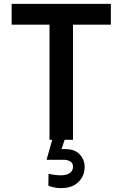

<svg xmlns="http://www.w3.org/2000/svg" viewBox="-20 -720 631 989"><path d="M551 -593H356V0H235V-593H40V-700H551ZM356 139Q356 119 341 111Q326 103 309 103H221V99L249 0H313L297 48H316Q365 48 390.5 75Q416 102 416 141Q416 185 384.5 217Q353 249 294 249Q275 249 257 245Q239 241 229 236L230 175Q262 183 294 183Q324 183 340 171Q356 159 356 139Z"/></svg>

Font: Be Vietnam SemiBold
Style: Regular
Weight: 600
Designer: Gabriel Lam
Foundry: TypeRant
Version: Version 4.000